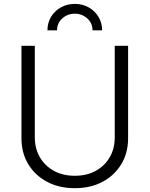

<svg xmlns="http://www.w3.org/2000/svg" viewBox="-20 -965 776 996"><path d="M368.2 11.2Q286.1 11.2 223.6 -22.2Q161.1 -55.7 126.2 -114Q91.3 -172.4 91.3 -247.1V-727.5H160.6V-252Q160.6 -194.8 186.5 -149.9Q212.4 -105 259 -79.1Q305.7 -53.2 368.2 -53.2Q430.7 -53.2 477.3 -79.1Q523.9 -105 549.6 -149.9Q575.2 -194.8 575.2 -252V-727.5H644.5V-247.1Q644.5 -172.4 609.6 -114Q574.7 -55.7 512.5 -22.2Q450.2 11.2 368.2 11.2ZM368.2 -944.8Q408.2 -944.8 440.4 -926.5Q472.7 -908.2 491.2 -877.2Q509.8 -846.2 509.8 -807.6H460Q460 -845.2 432.6 -869.6Q405.3 -894 368.2 -894Q330.6 -894 303.2 -869.6Q275.9 -845.2 275.9 -807.6H226.1Q226.1 -846.2 244.6 -877.2Q263.2 -908.2 295.4 -926.5Q327.6 -944.8 368.2 -944.8Z"/></svg>

Font: Inter Light
Style: Regular
Weight: 300
Designer: Rasmus Andersson
Foundry: rsms
Version: Version 4.000;git-a52131595